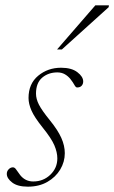

<svg xmlns="http://www.w3.org/2000/svg" viewBox="-20 -690 428 720"><path d="M28.5 -62.5Q35.5 -62.5 41.2 -53.5Q47 -44.5 56 -33Q75 -9.5 104.5 -9.5Q142.5 -9.5 168.8 -34.8Q195 -60 195 -96Q195 -119 183.8 -145.2Q172.5 -171.5 140.5 -211Q108.5 -251 97.8 -276Q87 -301 87 -322.5Q87 -376 123.2 -406Q159.5 -436 209 -436Q248.5 -436 270.2 -419.2Q292 -402.5 292 -384.5Q292 -375 286.2 -368.5Q280.5 -362 269 -362Q264 -362 258.8 -371.8Q253.5 -381.5 244.5 -393Q235.5 -404.5 223.2 -411.5Q211 -418.5 195 -418.5Q161.5 -418.5 138.2 -398.8Q115 -379 115 -339Q115 -319 126 -297.5Q137 -276 167 -239Q197 -202 210 -172.8Q223 -143.5 223 -115.5Q223 -83 205.8 -54.2Q188.5 -25.5 157.5 -7.8Q126.5 10 84.5 10Q46 10 25.8 -5.5Q5.5 -21 5.5 -38Q5.5 -48 12.5 -55.2Q19.5 -62.5 28.5 -62.5ZM194 -504.5 337.5 -670H388.5L387.5 -663L212 -504.5Z"/></svg>

Font: Newsreader 16pt ExtraLight
Style: Italic
Weight: 275
Italic angle: -17°
Designer: Hugues Gentile
Foundry: Production Type
Version: Version 1.003; ttfautohint (v1.8.3)